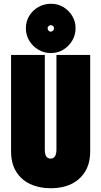

<svg xmlns="http://www.w3.org/2000/svg" viewBox="-20 -993 541 1024"><path d="M252 -973Q215 -973 184.5 -955.5Q154 -938 136 -908.5Q118 -879 118 -842Q118 -806 136 -776Q154 -746 184.5 -728Q215 -710 251 -710Q288 -710 317.5 -728Q347 -746 365 -776Q383 -806 383 -842Q383 -879 365 -908.5Q347 -938 317.5 -955.5Q288 -973 252 -973ZM251 -859Q258 -859 264 -853Q268 -849 268 -842Q268 -838 266.5 -834.5Q265 -831 262 -829Q260 -828 257 -826Q254 -824 251 -824Q248 -824 244.5 -825.5Q241 -827 239 -829Q237 -831 235.5 -834.5Q234 -838 234 -842Q234 -846 235.5 -849Q237 -852 239 -854Q242 -856 245 -857.5Q248 -859 251 -859ZM461 -186V-700H281V-195Q281 -179 277.5 -168.5Q274 -158 267 -152.5Q260 -147 250 -147Q240 -147 233 -152Q226 -157 222.5 -167.5Q219 -178 219 -195V-700H39V-186Q39 -122 66 -78Q93 -34 141 -11.5Q189 11 251 11Q313 11 360 -11.5Q407 -34 434 -78Q461 -122 461 -186Z"/></svg>

Font: Advent Pro Black
Style: Regular
Weight: 900
Version: Version 3.000